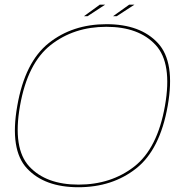

<svg xmlns="http://www.w3.org/2000/svg" viewBox="-20 -782 794 806"><path d="M309 4Q167 4 93.5 -74.8Q20 -153.5 52.5 -337.5Q84.5 -521.5 184.5 -601Q284.5 -680.5 427 -680.5Q569.5 -680.5 643 -601Q716.5 -521.5 684 -337.5Q651.5 -153.5 551.5 -74.8Q451.5 4 309 4ZM309.5 -7Q446.5 -7 543.8 -83Q641 -159 672.5 -337.8Q704 -516.5 633.5 -593Q563 -669.5 426.5 -669.5Q290 -669.5 192.8 -593Q95.5 -516.5 64 -337.8Q32.5 -159 103 -83Q173.5 -7 309.5 -7ZM454.5 -714 522.5 -762.5H544.5L470 -714ZM332.5 -714 399 -762.5H421.5L347.5 -714Z"/></svg>

Font: Anybody ExtraExpanded Thin
Style: Italic
Weight: 100
Width: 8
Italic angle: -10°
Designer: Tyler Finck
Foundry: Etcetera Type Company
Version: Version 1.010; ttfautohint (v1.8.3) -l 8 -r 50 -G 200 -x 14 